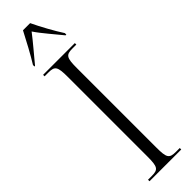

<svg xmlns="http://www.w3.org/2000/svg" viewBox="-317 -921 911 911"><g transform="rotate(-45 138.5 -465.5)"><path d="M31 -781V-771H35C71 -815 107 -856 139 -898C164 -860 212 -806 240 -771H245V-781C220 -819 183 -886 162 -931H114C91 -886 55 -819 31 -781ZM32 0H245V-10H219C175 -10 168 -22 168 -90V-623C168 -692 175 -704 219 -704H245V-714H32V-704H58C101 -704 108 -692 108 -623V-90C108 -22 101 -10 58 -10H32Z"/></g></svg>

Font: Noto Serif Display ExtraCondensed Light
Style: Regular
Weight: 300
Width: 2
Designer: Monotype Design Team
Foundry: Monotype Imaging Inc.
Version: Version 2.009